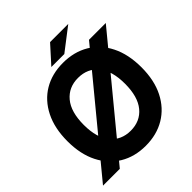

<svg xmlns="http://www.w3.org/2000/svg" viewBox="-228 -1003 1172 1172"><g transform="rotate(-45 358.0 -417.5)"><path d="M1 0 570 -690H715L146 0ZM358 13Q263 13 191.5 -30Q120 -73 79.5 -153Q39 -233 39 -345Q39 -457 79.5 -537.5Q120 -618 191.5 -660.5Q263 -703 358 -703Q453 -703 525 -660.5Q597 -618 637.5 -537.5Q678 -457 678 -345Q678 -233 637.5 -153Q597 -73 525 -30Q453 13 358 13ZM358 -117Q440 -117 488 -175Q536 -233 536 -345Q536 -457 488 -515Q440 -573 358 -573Q277 -573 228.5 -515Q180 -457 180 -345Q180 -233 228.5 -175Q277 -117 358 -117ZM290 -735 392 -848H549L402 -735Z"/></g></svg>

Font: Radio Canada Big SemiBold
Style: Regular
Weight: 600
Designer: Étienne Aubert Bonn
Foundry: Coppers and Brasses
Version: Version 1.001